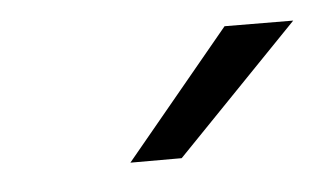

<svg xmlns="http://www.w3.org/2000/svg" viewBox="-27 -778 345 204"><g transform="rotate(-5 145.5 -676.0)"><path d="M217.8 -744.1 291 -743.7 160.2 -608.4H105.5Z"/></g></svg>

Font: RobotoInd Light
Style: Italic
Weight: 300
Italic angle: -12°
Designer: Google
Version: Version 2.001151; 2014